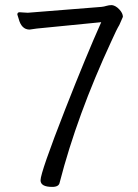

<svg xmlns="http://www.w3.org/2000/svg" viewBox="-20 -722 540 753"><path d="M185 11Q139 11 139 -15Q139 -46 236 -294Q318 -503 377 -635L124 -610L96 -606Q64 -606 53 -649L48 -665Q48 -674 57 -674Q64 -674 71.5 -673Q79 -672 89 -672L378 -695Q388 -696 397.5 -699Q407 -702 419 -702Q434 -700 448 -685Q462 -670 462 -656L448 -624Q438 -608 417 -561Q282 -270 214 -6Q211 11 185 11Z"/></svg>

Font: LXGW WenKai Mono TC
Style: Regular
Weight: 400
Designer: LXGW / Fontworks Inc.
Foundry: LXGW / Fontworks Inc.
Version: Version 1.330